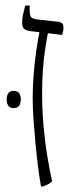

<svg xmlns="http://www.w3.org/2000/svg" viewBox="-20 -667 299 693"><path d="M128 6Q122 -27 117 -67Q112 -107 108 -149.5Q104 -192 101 -234.5Q98 -277 98 -315Q98 -355 101.5 -398.5Q105 -442 111 -484.5Q117 -527 125 -564H156Q148 -524 142.5 -486Q137 -448 134.5 -409.5Q132 -371 132 -331Q132 -268 137.5 -208.5Q143 -149 151.5 -99Q160 -49 168 -13Q163 -7 154.5 -2.5Q146 2 135 6ZM204 -541 86 -555Q71 -558 65.5 -564.5Q60 -571 60 -585Q60 -600 63 -614Q66 -628 71 -647H87V-631Q87 -611 92.5 -605Q98 -599 113 -597L194 -588Q202 -586 205.5 -581.5Q209 -577 209 -568Q209 -561 208 -555Q207 -549 204 -541ZM4 -308Q4 -321 9.5 -330Q15 -339 29 -339Q44 -339 49.5 -330Q55 -321 55 -308Q55 -295 49.5 -286Q44 -277 29 -277Q15 -277 9.5 -286Q4 -295 4 -308Z"/></svg>

Font: Noto Serif Hebrew ExtraLight
Style: Regular
Weight: 250
Version: Version 2.003